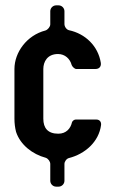

<svg xmlns="http://www.w3.org/2000/svg" viewBox="-20 -692 432 718"><path d="M198 -192C159 -192 142 -213 142 -248V-434C142 -461 157 -490 197 -490C223 -490 242 -472 248 -449C250 -443 259 -434 265 -434H337C351 -434 359 -443 357 -457C347 -520 299 -566 238 -579C229 -581 221 -592 221 -602V-650C221 -662 211 -672 199 -672H190C178 -672 168 -662 168 -650V-601C168 -592 159 -581 150 -578C80 -560 34 -496 34 -434V-248C34 -231 36 -215 40 -199C56 -150 102 -115 151 -102C160 -99 168 -88 168 -79V-16C168 -4 178 6 190 6H199C211 6 221 -4 221 -16V-79C221 -88 229 -99 238 -101C297 -116 350 -161 358 -225C359 -237 352 -245 340 -245H263C257 -245 250 -239 249 -234C244 -212 228 -192 198 -192Z"/></svg>

Font: DIN Rundschrift
Style: Mittel
Weight: 400
Version: Version 1.027